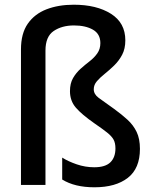

<svg xmlns="http://www.w3.org/2000/svg" viewBox="-20 -785 640 815"><path d="M381 10Q297 10 244 -23V-116Q269 -100 305.5 -87.5Q342 -75 380 -75Q427 -75 448.5 -96Q470 -117 470 -155Q470 -178 462 -192.5Q454 -207 434.5 -222.5Q415 -238 380 -262Q327 -299 302 -328Q277 -357 277 -398Q277 -431 290 -453.5Q303 -476 322 -493Q341 -510 360.5 -525Q380 -540 393 -558.5Q406 -577 406 -602Q406 -641 374.5 -659Q343 -677 294 -677Q243 -677 208 -653.5Q173 -630 173 -570V0H69V-575Q69 -643 98 -684.5Q127 -726 177.5 -745.5Q228 -765 293 -765Q390 -765 451 -726.5Q512 -688 512 -614Q512 -578 498.5 -552.5Q485 -527 465 -507.5Q445 -488 425 -472Q405 -456 391.5 -440.5Q378 -425 378 -406Q378 -385 399 -369.5Q420 -354 464 -323Q497 -299 521.5 -276.5Q546 -254 560 -225Q574 -196 574 -153Q574 -70 522.5 -30Q471 10 381 10Z"/></svg>

Font: Noto Sans Mono Medium
Style: Regular
Weight: 500
Designer: Monotype Design Team
Foundry: Monotype Imaging Inc.
Version: Version 2.014